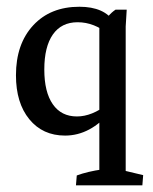

<svg xmlns="http://www.w3.org/2000/svg" viewBox="-20 -393 454 569"><path d="M172.9 8.8Q106.4 8.8 66.9 -39.6Q27.3 -87.9 27.3 -169.9Q27.3 -262.7 78.4 -317.9Q129.4 -373 215.3 -373Q289.6 -373 318.8 -327.1L303.2 -290.5Q259.8 -327.1 210 -327.1Q162.1 -327.1 136.7 -290.8Q111.3 -254.4 111.3 -187Q111.3 -120.1 136.5 -84Q161.6 -47.9 208 -47.9Q252.4 -47.9 299.3 -84.5L308.6 -63.5Q248 8.8 172.9 8.8ZM205.1 156.2 207.5 127Q239.3 115.2 283.7 108.9L274.4 144V77.1H352.5V144L344.7 111.8L404.3 126L401.9 156.2ZM274.4 151.9V-321.8L300.8 -344.7Q310.1 -356 322.3 -364.3H355.5L352.5 -314.5V151.9Z"/></svg>

Font: Markazi Text
Style: Regular
Weight: 400
Designer: Borna Izadpanah (Arabic designer), Fiona Ross (Arabic design director) and Florian Runge (Latin designer)
Foundry: Borna Izadpanah and Florian Runge
Version: Version 1.000